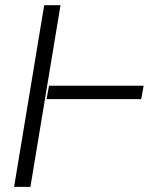

<svg xmlns="http://www.w3.org/2000/svg" viewBox="-20 -732 642 752"><path d="M217 -711.6 99.1 0H35.2L153.1 -711.6ZM542.6 -396.3 533 -343.8H162.3L171.9 -396.3Z"/></svg>

Font: Inter UI Extra Light
Style: Italic
Weight: 200
Italic angle: -9.39999°
Designer: Rasmus Andersson
Foundry: rsms
Version: 3.2;8d6f07862